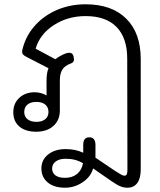

<svg xmlns="http://www.w3.org/2000/svg" viewBox="-20 -604 748 895"><path d="M173 181Q173 141 204.5 116Q236 91 286 91Q332 91 368 108V71Q368 36 396 36Q425 36 425 72V131L517 193Q534 204 544 209.5Q554 215 560 215Q568 215 571 208.5Q574 202 574 186L573 -331Q573 -427 523.5 -478Q474 -529 379 -529Q296 -529 231 -487Q166 -445 146 -377L238 -328Q248 -336 263.5 -344.5Q279 -353 293 -357Q297 -358 303 -358Q319 -358 323 -341Q325 -331 325 -327Q325 -313 310 -308Q282 -298 270.5 -279.5Q259 -261 259 -230V-89Q259 -44 229 -17Q199 10 149 10Q99 10 70.5 -14Q42 -38 42 -81Q42 -122 70 -148Q98 -174 142 -174Q157 -174 172.5 -169.5Q188 -165 197 -159V-229Q197 -264 206 -286L105 -338Q93 -344 88 -349.5Q83 -355 83 -363Q83 -369 86 -379Q102 -440 144.5 -486.5Q187 -533 247.5 -558.5Q308 -584 379 -584Q501 -584 568.5 -517Q636 -450 636 -329V186Q636 227 620 249Q604 271 574 271Q557 271 541 264.5Q525 258 499 240L414 181Q404 219 366 245Q328 271 283 271Q232 271 202.5 246.5Q173 222 173 181ZM206 -82Q206 -104 191 -116.5Q176 -129 150 -129Q123 -129 108 -116.5Q93 -104 93 -82Q93 -60 108.5 -48Q124 -36 150 -36Q176 -36 191 -48.5Q206 -61 206 -82ZM367 157Q333 136 286 136Q257 136 240 148.5Q223 161 223 181Q223 202 238.5 213.5Q254 225 283 225Q317 225 339 207Q361 189 367 157Z"/></svg>

Font: Kodchasan Light
Style: Regular
Weight: 300
Version: Version 1.000; ttfautohint (v1.6)